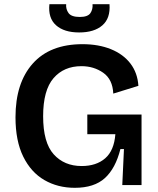

<svg xmlns="http://www.w3.org/2000/svg" viewBox="-20 -884 755 917"><path d="M337 13Q256 13 192 -24Q128 -61 91 -136Q54 -211 54 -324Q54 -488 136.5 -580.5Q219 -673 374 -673Q451 -673 510 -649Q569 -625 603 -580.5Q637 -536 641 -474L521 -437Q518 -505 473 -536.5Q428 -568 369 -568Q285 -568 235.5 -510.5Q186 -453 186 -329Q186 -203 236.5 -147Q287 -91 370 -91Q440 -91 482.5 -128Q525 -165 531 -243H397V-337H656V0H564L572 -172H555Q532 -80 481 -33.5Q430 13 337 13ZM216 -864H296Q294 -840 307.5 -821.5Q321 -803 361 -803Q399 -803 411.5 -821Q424 -839 422 -864H503Q508 -797 469 -763Q430 -729 358 -729Q286 -729 247.5 -763.5Q209 -798 216 -864Z"/></svg>

Font: Bricolage Grotesque 12pt SemiBold
Style: Regular
Weight: 600
Designer: Mathieu Triay
Foundry: Atelier Triay
Version: Version 1.001; ttfautohint (v1.8.4.7-5d5b);gftools[0.9.33.de